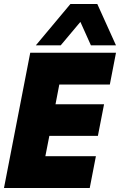

<svg xmlns="http://www.w3.org/2000/svg" viewBox="-31 -945 603 965"><path d="M121 -680H552L521 -520H267L248 -421H492L461 -262H217L197 -160H451L420 0H-11ZM323 -925H458L552 -717H426L373 -835L274 -717H149Z"/></svg>

Font: Teachers ExtraBold
Style: Italic
Weight: 800
Designer: Alfredo Marco Pradil & Chank Diesel
Version: Version 0.009